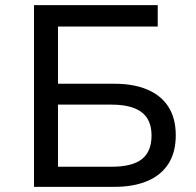

<svg xmlns="http://www.w3.org/2000/svg" viewBox="-20 -725 760 745"><path d="M112 0V-705H592V-622H205V-400H425Q498 -400 551.5 -377.5Q605 -355 633.5 -310.5Q662 -266 662 -200Q662 -134 633.5 -89.5Q605 -45 551.5 -22.5Q498 0 425 0ZM205 -78H413Q493 -78 530.5 -107.5Q568 -137 568 -199Q568 -261 529 -290Q490 -319 413 -319H205Z"/></svg>

Font: Nunito Sans 6pt
Style: Regular
Weight: 400
Version: Version 3.101;gftools[0.9.27]